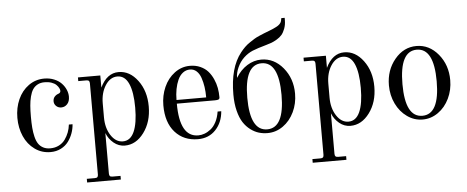

<svg xmlns="http://www.w3.org/2000/svg" viewBox="-58 -872 3037 1249"><g transform="rotate(-5 1461.0 -247.5)"><path d="M244.1 -467.8Q279.3 -467.8 308.3 -455.8Q337.4 -443.8 355.7 -424.8Q374 -405.8 384 -382.8Q394 -359.9 394 -336.9Q394 -305.7 377.9 -288.3Q361.8 -271 338.9 -271Q318.8 -271 305.4 -283.9Q292 -296.9 292 -314.9Q292 -333 302.2 -344.7Q312.5 -356.4 326.2 -360.8Q341.8 -365.7 341.8 -378.9Q341.8 -387.2 336.4 -397.7Q331.1 -408.2 320.3 -418.9Q309.6 -429.7 289.6 -436.8Q269.5 -443.8 244.1 -443.8Q217.3 -443.8 198 -433.3Q178.7 -422.9 167 -405Q155.3 -387.2 148.2 -358.9Q141.1 -330.6 138.7 -300Q136.2 -269.5 136.2 -228Q136.2 -186.5 138.7 -156Q141.1 -125.5 147.9 -97.2Q154.8 -68.8 166.5 -51Q178.2 -33.2 197.8 -22.7Q217.3 -12.2 244.1 -12.2Q275.9 -12.2 301 -25.1Q326.2 -38.1 341.6 -59.8Q356.9 -81.5 366 -105.5Q375 -129.4 377.9 -155.8H401.9Q399.9 -126 389.6 -97.4Q379.4 -68.8 360.8 -43.7Q342.3 -18.6 312 -3.2Q281.7 12.2 244.1 12.2Q186.5 12.2 141.4 -20.3Q96.2 -52.7 72 -107.4Q47.9 -162.1 47.9 -228Q47.9 -293.9 72.3 -348.4Q96.7 -402.8 141.8 -435.3Q187 -467.8 244.1 -467.8Z M718.8 -439.9Q672.4 -439.9 640.9 -391.6Q609.4 -343.3 609.4 -273.9V-182.1Q609.4 -112.8 640.9 -64.5Q672.4 -16.1 718.8 -16.1Q768.1 -16.1 792.7 -71Q817.4 -126 817.4 -228Q817.4 -330.1 792.7 -385Q768.1 -439.9 718.8 -439.9ZM729.5 -467.8Q802.2 -467.8 854 -398.4Q905.8 -329.1 905.8 -228Q905.8 -127 854 -57.4Q802.2 12.2 729.5 12.2Q689 12.2 656.7 -14.4Q624.5 -41 609.4 -80.1V184.1Q609.4 196.3 614.3 201.2Q619.1 206.1 631.3 206.1H683.6V230H463.4V206.1H515.6Q527.8 206.1 532.7 201.2Q537.6 196.3 537.6 184.1V-410.2Q537.6 -422.4 532.7 -427.2Q527.8 -432.1 515.6 -432.1H463.4V-456.1H609.4V-377Q652.8 -467.8 729.5 -467.8Z M1193.4 -443.8Q1167.5 -443.8 1147 -428Q1126.5 -412.1 1114.3 -385Q1102.1 -357.9 1095.7 -324.5Q1089.4 -291 1089.4 -253.9H1283.2Q1283.2 -290.5 1278.6 -322.5Q1273.9 -354.5 1264.2 -382.8Q1254.4 -411.1 1236.3 -427.5Q1218.3 -443.8 1193.4 -443.8ZM1195.3 -467.8Q1232.9 -467.8 1263.2 -454.1Q1293.5 -440.4 1312.7 -418.5Q1332 -396.5 1345.2 -367.2Q1358.4 -337.9 1363.8 -308.3Q1369.1 -278.8 1369.1 -248Q1369.1 -236.8 1362.1 -233.4Q1355 -230 1337.9 -230H1089.4Q1089.4 -12.2 1210.9 -12.2Q1231.4 -12.2 1252 -19.8Q1272.5 -27.3 1292.7 -43.2Q1313 -59.1 1328.1 -88.1Q1343.3 -117.2 1349.1 -155.8H1373Q1367.2 -82.5 1322.5 -35.2Q1277.8 12.2 1207 12.2Q1113.8 12.2 1057.4 -51Q1001 -114.3 1001 -226.1Q1001 -290 1025.4 -345.2Q1049.8 -400.4 1095 -434.1Q1140.1 -467.8 1195.3 -467.8Z M1772.9 -228Q1772.9 -443.8 1661.1 -443.8Q1549.3 -443.8 1549.3 -228Q1549.3 -12.2 1661.1 -12.2Q1772.9 -12.2 1772.9 -228ZM1661.1 -467.8Q1744.6 -467.8 1803 -397.5Q1861.3 -327.1 1861.3 -228Q1861.3 -163.6 1835 -108.4Q1808.6 -53.2 1762.5 -20.5Q1716.3 12.2 1661.1 12.2Q1631.8 12.2 1604.5 4.2Q1577.1 -3.9 1550.5 -23.7Q1523.9 -43.5 1504.4 -73.2Q1484.9 -103 1472.9 -150.4Q1460.9 -197.8 1460.9 -256.8Q1460.9 -432.6 1535.2 -525.9Q1549.3 -543.9 1564.5 -558.8Q1579.6 -573.7 1598.6 -586.2Q1617.7 -598.6 1629.4 -606.2Q1641.1 -613.8 1664.6 -623.8Q1688 -633.8 1694.8 -636.5Q1701.7 -639.2 1727.1 -648.9Q1761.7 -662.1 1781.5 -673.3Q1801.3 -684.6 1809.1 -700.2Q1812.5 -709 1814.9 -725.1H1836.9V-710.9Q1836.9 -680.2 1827.6 -655.3Q1818.4 -630.4 1805.7 -615.5Q1793 -600.6 1772.7 -588.6Q1752.4 -576.7 1738 -571.3Q1723.6 -565.9 1703.1 -560.1Q1642.1 -543 1611.3 -530.3Q1580.6 -517.6 1553.2 -492.2Q1526.4 -466.8 1510.3 -431.2Q1494.1 -395.5 1494.1 -362.8Q1525.4 -413.6 1568.8 -440.7Q1612.3 -467.8 1661.1 -467.8Z M2191.9 -439.9Q2145.5 -439.9 2114 -391.6Q2082.5 -343.3 2082.5 -273.9V-182.1Q2082.5 -112.8 2114 -64.5Q2145.5 -16.1 2191.9 -16.1Q2241.2 -16.1 2265.9 -71Q2290.5 -126 2290.5 -228Q2290.5 -330.1 2265.9 -385Q2241.2 -439.9 2191.9 -439.9ZM2202.6 -467.8Q2275.4 -467.8 2327.1 -398.4Q2378.9 -329.1 2378.9 -228Q2378.9 -127 2327.1 -57.4Q2275.4 12.2 2202.6 12.2Q2162.1 12.2 2129.9 -14.4Q2097.7 -41 2082.5 -80.1V184.1Q2082.5 196.3 2087.4 201.2Q2092.3 206.1 2104.5 206.1H2156.7V230H1936.5V206.1H1988.8Q2001 206.1 2005.9 201.2Q2010.7 196.3 2010.7 184.1V-410.2Q2010.7 -422.4 2005.9 -427.2Q2001 -432.1 1988.8 -432.1H1936.5V-456.1H2082.5V-377Q2126 -467.8 2202.6 -467.8Z M2786.1 -228Q2786.1 -443.8 2674.3 -443.8Q2562.5 -443.8 2562.5 -228Q2562.5 -12.2 2674.3 -12.2Q2786.1 -12.2 2786.1 -228ZM2874.5 -228Q2874.5 -163.1 2847.9 -107.9Q2821.3 -52.7 2775.1 -20.3Q2729 12.2 2674.3 12.2Q2619.6 12.2 2573.5 -20.3Q2527.3 -52.7 2500.7 -107.9Q2474.1 -163.1 2474.1 -228Q2474.1 -327.1 2532.5 -397.5Q2590.8 -467.8 2674.3 -467.8Q2757.8 -467.8 2816.2 -397.5Q2874.5 -327.1 2874.5 -228Z"/></g></svg>

Font: Flanker Steampunk
Style: Regular
Weight: 400
Designer: Alexey Kryukov, Leonardo Di Lena
Foundry: Alexey Kryukov, Leonardo Di Lena
Version: 1.210